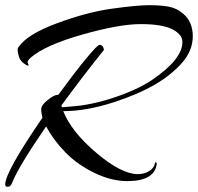

<svg xmlns="http://www.w3.org/2000/svg" viewBox="-35 -675 764 741"><path d="M-15 37Q-15 -11 129 -221Q124 -239 124 -254Q124 -269 149 -289Q174 -309 187 -309Q189 -309 190 -309Q249 -390 295 -446Q341 -502 349 -502Q357 -502 361.5 -495.5Q366 -489 366 -482Q286 -383 202 -268L204 -261L240 -264Q316 -269 405 -298.5Q494 -328 551 -366Q669 -446 669 -513Q669 -542 630 -562Q591 -582 508 -582Q425 -582 282.5 -541.5Q140 -501 84 -453Q68 -439 72.5 -431Q77 -423 74 -422Q71 -421 65 -425Q44 -437 38.5 -455Q33 -473 33 -482Q33 -491 38 -495Q71 -543 185.5 -585.5Q300 -628 397 -641.5Q494 -655 540.5 -655Q587 -655 617.5 -649Q648 -643 672 -622Q709 -591 709 -535Q709 -480 668 -433Q627 -386 562.5 -348.5Q498 -311 406 -281Q299 -246 209 -246Q241 -166 337.5 -84.5Q434 -3 497 -3Q522 -3 541 -15Q560 -27 563 -45Q563 -50 568 -48Q570 -45 570 -43Q562 24 456 24Q395 24 329 -8Q263 -40 216.5 -88Q170 -136 143 -187Q37 -33 12 30Q6 46 -4.5 46Q-15 46 -15 37Z"/></svg>

Font: Arizonia
Style: Regular
Weight: 400
Designer: Robert E. Leuschke
Foundry: Robert E. Leuschke
Version: Version 1.003